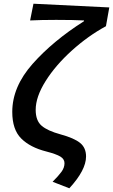

<svg xmlns="http://www.w3.org/2000/svg" viewBox="-20 -808 608 1033"><path d="M327 70Q327 48 305 34.5Q283 21 229 7Q142 -15 94 -63Q46 -111 46 -206Q46 -341 155.5 -464.5Q265 -588 432 -694V-698Q377 -701 282 -701Q201 -701 142 -698L160 -788L568 -768L550 -667Q454 -615 366.5 -536Q279 -457 225.5 -372Q172 -287 172 -217Q172 -159 204 -131.5Q236 -104 306 -85Q379 -65 411 -39Q443 -13 443 34Q443 107 353 205L263 170Q295 138 311 116Q327 94 327 70Z"/></svg>

Font: Nebula Sans Semibold
Style: Regular
Weight: 600
Italic angle: -9°
Designer: Paul D. Hunt for Adobe (as Source Sans)
Foundry: Nebula Entertainment & Broadcasting LLC
Version: Version 1.010